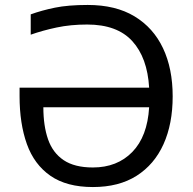

<svg xmlns="http://www.w3.org/2000/svg" viewBox="-20 -745 779 775"><path d="M332 -646Q265 -646 208.5 -634Q152 -622 104 -605V-687Q148 -703 201.5 -714Q255 -725 334 -725Q447 -725 523 -679Q599 -633 638 -550.5Q677 -468 677 -356Q677 -245 640 -163Q603 -81 531.5 -35.5Q460 10 355 10Q249 10 183.5 -35.5Q118 -81 88.5 -163.5Q59 -246 59 -357V-391H582Q575 -512 514 -579Q453 -646 332 -646ZM355 -69Q453 -69 514 -131.5Q575 -194 582 -312H155Q155 -237 174 -182.5Q193 -128 237 -98.5Q281 -69 355 -69Z"/></svg>

Font: Noto Sans IKEA
Style: Regular
Weight: 400
Designer: Monotype Design Team
Foundry: Monotype Imaging Inc.
Version: Version 2.001